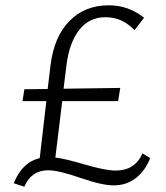

<svg xmlns="http://www.w3.org/2000/svg" viewBox="-20 -684 628 725"><path d="M518 -105 547 -87Q529 -40 493.5 -12Q458 16 409 16Q365 16 283 -12.5Q201 -41 162 -41Q98 -41 72 21L32 8Q63 -71 130 -87L155 -302H65L72 -347L160 -348L171 -439Q184 -545 242 -604.5Q300 -664 391 -664Q465 -664 524 -617L488 -570Q442 -619 378 -619Q317 -619 279.5 -571.5Q242 -524 231 -438L220 -349L434 -352L426 -302H215L189 -89Q221 -86 299.5 -63Q378 -40 417 -40Q490 -40 518 -105Z"/></svg>

Font: EauTest Semilight
Style: Italic
Weight: 300
Italic angle: -12°
Designer: Christian Thalmann (Catharsis Fonts)
Version: Version 0.001;PS 000.001;hotconv 1.0.88;makeotf.lib2.5.64775